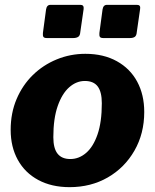

<svg xmlns="http://www.w3.org/2000/svg" viewBox="-20 -762 640 792"><path d="M325 -725 311 -628Q310 -615 302.5 -610Q295 -605 281 -605H174Q162 -605 159 -610Q156 -615 157 -626L170 -723Q173 -742 188 -742H312Q327 -742 325 -725ZM558 -725 544 -628Q543 -615 536 -610Q529 -605 515 -605H407Q395 -605 392 -610Q389 -615 390 -626L403 -723Q406 -742 421 -742H545Q561 -742 558 -725ZM267 10Q193 10 138 -19.5Q83 -49 53.5 -102.5Q24 -156 24 -226Q24 -296 48.5 -353.5Q73 -411 115.5 -452.5Q158 -494 214 -517Q270 -540 332 -540Q407 -540 462 -509.5Q517 -479 546 -425Q575 -371 575 -300Q575 -211 534.5 -140.5Q494 -70 424.5 -30Q355 10 267 10ZM270 -106Q306 -106 335.5 -131.5Q365 -157 382.5 -208Q400 -259 400 -336Q400 -383 383 -405.5Q366 -428 330 -428Q295 -428 265.5 -402Q236 -376 218 -324.5Q200 -273 200 -196Q200 -150 217.5 -128Q235 -106 270 -106Z"/></svg>

Font: Libre Franklin ExtraBold
Style: Italic
Weight: 800
Italic angle: -8°
Designer: Pablo Impallari, Rodrigo Fuenzalida, Nhung Nguyen
Foundry: Impallari Type
Version: Version 3.000